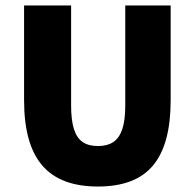

<svg xmlns="http://www.w3.org/2000/svg" viewBox="-20 -670 712 702"><path d="M338 12Q270 12 219 -7Q168 -26 134.5 -65Q101 -104 84.5 -163.5Q68 -223 68 -304V-650H240V-284Q240 -230 250.5 -197.5Q261 -165 282.5 -150.5Q304 -136 338 -136Q372 -136 394 -150.5Q416 -165 427 -197.5Q438 -230 438 -284V-650H604V-304Q604 -223 588 -163.5Q572 -104 539.5 -65Q507 -26 456.5 -7Q406 12 338 12Z"/></svg>

Font: Mada Black
Style: Regular
Weight: 900
Designer: Khaled Hosny
Version: Version 1.5